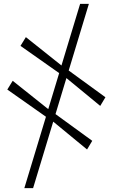

<svg xmlns="http://www.w3.org/2000/svg" viewBox="-20 -801 606 998"><path d="M106.5 177 396.5 -781H442L152 177ZM432.5 -24 246 -177.5 220.5 -193 18 -335.5 46 -381 238 -228 263 -212 459.5 -69ZM501 -250.5 314.5 -404 289 -420 86.5 -562.5 114.5 -608 306.5 -455 331.5 -438.5 528 -295.5Z"/></svg>

Font: Merriweather 144pt SemiBold
Style: Italic
Weight: 600
Italic angle: -7.8°
Version: Version 2.101